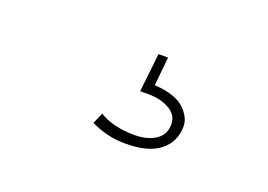

<svg xmlns="http://www.w3.org/2000/svg" viewBox="-45 -95 527 378"><g transform="rotate(20 219.0 94.0)"><path d="M235 188Q214 188 196 183.5Q178 179 162 171L172 148Q186 157 205 161.5Q224 166 245 166Q273 166 290 154.5Q307 143 307 122Q307 102 288.5 91.5Q270 81 244 81H227L236 0H256L250 60Q294 63 312.5 80.5Q331 98 331 117Q331 149 307 168.5Q283 188 235 188Z"/></g></svg>

Font: Inconsolata SemiCondensed ExtraLight
Style: Regular
Weight: 200
Width: 4
Monospace: yes
Designer: Raph Levien, Cyreal, Brenton Simpson
Foundry: Raph Levien, Cyreal, Google
Version: Version 3.100; ttfautohint (v1.8.4.7-5d5b)